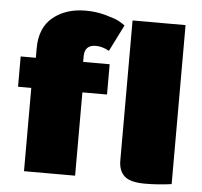

<svg xmlns="http://www.w3.org/2000/svg" viewBox="-52 -779 887 842"><g transform="rotate(5 391.5 -358.5)"><path d="M500 -83.3V-700H733.3V0Q673.3 8.3 616.7 8.3Q550.8 8.3 525.4 -15.4Q500 -39.2 500 -83.3ZM25 -366.7V-500H91.7V-541.7Q91.7 -632.5 148.3 -678.8Q205 -725 291.7 -725Q338.3 -725 380.4 -713.3Q422.5 -701.7 439.2 -692.5Q455.8 -683.3 466.7 -675L408.3 -558.3Q378.3 -575 350 -575Q300 -575 300 -525V-500H416.7V-366.7H308.3V0H83.3V-366.7Z"/></g></svg>

Font: BoonTook
Style: Regular
Weight: 400
Designer: Sungsit Sawaiwan
Foundry: FontUni
Version: Version 3.0